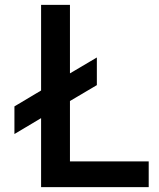

<svg xmlns="http://www.w3.org/2000/svg" viewBox="-20 -765 650 785"><path d="M148 0H588V-105H266V-352L376 -417V-530L266 -465V-745H148V-395L39 -330V-217L148 -282Z"/></svg>

Font: Custom Plus Jakarta Sans SemiBold
Style: Regular
Weight: 600
Designer: Gumpita Rahayu & FullSphere
Foundry: Tokotype & FullSphere
Version: Version 1.001;hotconv 1.0.117;makeotfexe 2.5.65602